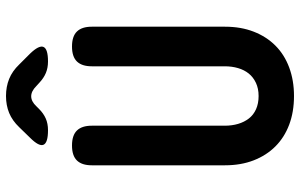

<svg xmlns="http://www.w3.org/2000/svg" viewBox="-200 -790 1000 640"><g transform="rotate(-90 300.0 -470.0)"><path d="M69 -664Q69 -697 85 -713.5Q101 -730 135 -730Q169 -730 185 -713.5Q201 -697 201 -664V-221Q201 -197 207 -176.5Q213 -156 225 -140.5Q237 -125 256 -116.5Q275 -108 300 -108Q325 -108 344 -117Q363 -126 375 -141Q387 -156 393 -176.5Q399 -197 399 -221V-664Q399 -697 415 -713.5Q431 -730 465 -730Q499 -730 515 -713.5Q531 -697 531 -664V-220Q531 -167 514.5 -124.5Q498 -82 468 -52Q438 -22 395 -6Q352 10 300 10Q247 10 204.5 -6Q162 -22 132 -52Q102 -82 85.5 -124.5Q69 -167 69 -220ZM186 -810Q144 -810 137.5 -825Q131 -840 161 -870L196 -906Q218 -929 243.5 -939.5Q269 -950 300 -950Q331 -950 357 -939.5Q383 -929 405 -906L441 -870Q470 -840 463.5 -825Q457 -810 415 -810Q394 -810 377 -817Q360 -824 344 -839L333 -849Q316 -866 299 -866Q282 -866 266 -849L257 -840Q242 -825 225 -817.5Q208 -810 186 -810Z"/></g></svg>

Font: Maple Mono NL
Style: Bold
Weight: 700
Monospace: yes
Designer: subframe7536
Version: Version 7.000